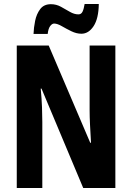

<svg xmlns="http://www.w3.org/2000/svg" viewBox="-20 -942 662 962"><path d="M558 0H397L188 -498H184Q189 -446 190.5 -404Q192 -362 192 -331V0H64V-714H224L432 -227H436Q433 -277 431 -317.5Q429 -358 429 -389V-714H558ZM148 -772Q149 -803 156 -837.5Q163 -872 181.5 -896.5Q200 -921 235 -921Q262 -921 285.5 -908Q309 -895 330.5 -882.5Q352 -870 373 -870Q387 -870 393.5 -883.5Q400 -897 404 -922H475Q474 -849 449 -811Q424 -773 388 -773Q363 -773 337.5 -785.5Q312 -798 289.5 -811Q267 -824 251 -824Q241 -824 231.5 -811.5Q222 -799 219 -772Z"/></svg>

Font: Noto Sans Myanmar ExtraCondensed
Style: Bold
Weight: 700
Width: 2
Designer: Monotype Design Team
Foundry: Monotype Imaging Inc.
Version: Version 2.107; ttfautohint (v1.8.4.7-5d5b)